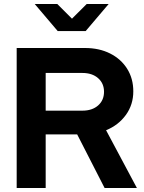

<svg xmlns="http://www.w3.org/2000/svg" viewBox="-20 -940 719 960"><path d="M63.4 0V-700H404.9Q476 -700 530.6 -672.5Q585.2 -645 615.8 -596.1Q646.5 -547.1 646.5 -483.3Q646.5 -416.4 609.2 -365.1Q571.9 -313.8 510.4 -288.8L664.5 0H503L365.8 -268.1H208.4V0ZM208.4 -386.7H392Q440.9 -386.7 470.5 -412.7Q500.1 -438.7 500.1 -481.1Q500.1 -523.2 470.5 -549.2Q440.9 -575.2 392 -575.2H208.4ZM266.5 -919.9 339.9 -846.6 413.3 -919.9H523.2L408.5 -784.8H268.4L153.7 -919.9Z"/></svg>

Font: Red Hat Display
Style: Regular
Weight: 300
Designer: Pentagram, MCKL
Foundry: Pentagram, MCKL
Version: Version 1.023